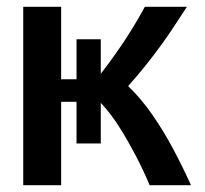

<svg xmlns="http://www.w3.org/2000/svg" viewBox="-20 -542 600 562"><path d="M48 0V-522H159V-310H204V-427H275V-326Q302 -361 325 -394Q348 -427 367.5 -459Q387 -491 404 -522H527Q508 -493 489 -464Q470 -435 449.5 -407Q429 -379 405.5 -349.5Q382 -320 355 -290Q392 -255 426 -206Q460 -157 488.5 -103Q517 -49 539 0H418Q400 -43 377 -87Q354 -131 329 -170.5Q304 -210 275 -241V-122H204V-244H159V0Z"/></svg>

Font: Ubuntu Sans Mono Medium
Style: Regular
Weight: 500
Monospace: yes
Designer: Dalton Maag Ltd
Foundry: Dalton Maag Ltd
Version: Version 1.006